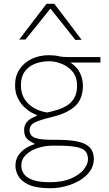

<svg xmlns="http://www.w3.org/2000/svg" viewBox="-20 -797 576 1019"><path d="M247 202Q174.5 202 134.2 184Q94 166 78 138.5Q62 111 62 83Q62 49 79 25.5Q96 2 119.5 -12Q143 -26 162 -31V-36Q148 -40 128 -56.2Q108 -72.5 108 -106Q108 -135.5 126.2 -153.5Q144.5 -171.5 175 -182V-187Q166 -189.5 147.2 -199.8Q128.5 -210 108.5 -229Q88.5 -248 74.2 -276.8Q60 -305.5 60 -345Q60 -394.5 84.2 -430.2Q108.5 -466 149.2 -485Q190 -504 239 -504Q270 -504 290.5 -499Q310.5 -494 345 -494H513V-465H354Q389 -442 404.5 -410Q420 -378 420 -342Q420 -271 377.8 -233Q335.5 -195 259 -177Q197 -162 167 -148.2Q137 -134.5 137 -106Q137 -77 164.5 -66Q192 -55 258 -55H281Q391.5 -55 434.8 -30.8Q478 -6.5 478 46Q478 83 457.2 112Q436.5 141 402.2 161Q368 181 327.5 191.5Q287 202 247 202ZM231 -200Q255.5 -205.5 282.8 -213.5Q310 -221.5 334.2 -236.2Q358.5 -251 373.8 -276.5Q389 -302 389 -342Q389 -389 364.5 -417.5Q340 -446 305.8 -459Q271.5 -472 242 -472Q200.5 -472 166.2 -458.8Q132 -445.5 111.5 -417.5Q91 -389.5 91 -345Q91 -299.5 111.8 -269Q132.5 -238.5 164.5 -221.5Q196.5 -204.5 231 -200ZM245 170Q311 170 356 150.8Q401 131.5 424 103.2Q447 75 447 48Q447 22 433.8 6.2Q420.5 -9.5 384.8 -16.8Q349 -24 282 -24H261Q218 -24 179.5 -11.2Q141 1.5 117 25.2Q93 49 93 82Q93 105.5 106.5 125.5Q120 145.5 153 157.8Q186 170 245 170ZM380 -585Q346.5 -627 314 -668.5Q281 -709.5 247.5 -751.5Q214 -709.5 181.5 -669Q148.5 -628.5 115 -587H82Q118 -634.5 154.5 -682.2Q191 -730 227 -777H268Q304 -730 340.5 -682Q376.5 -634 413 -586Z"/></svg>

Font: Heraclito Thin
Style: Regular
Weight: 100
Designer: Kostas Bartsokas (font) & Cristiano Sobral (main changes)
Foundry: Kostas Bartsokas (font) & Cristiano Sobral (main changes)
Version: Version 1.00;July 8, 2020;FontCreator 13.0.0.2655 64-bit